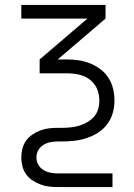

<svg xmlns="http://www.w3.org/2000/svg" viewBox="-20 -550 540 775"><path d="M213 205Q195 205 177.5 203Q160 201 143 194.5Q126 188 111 178Q96 168 85.5 153.5Q75 139 70.5 121Q66 103 66 86Q66 68 70.5 50Q75 32 85.5 17.5Q96 3 111 -7Q126 -17 143 -23.5Q160 -30 177.5 -32Q195 -34 213 -34H232Q249 -34 266.5 -36Q284 -38 300.5 -43Q317 -48 332.5 -57Q348 -66 359.5 -79Q371 -92 376 -109Q381 -126 381 -144Q381 -144 381 -144Q381 -144 381 -144Q381 -160 377 -176Q373 -192 364 -205.5Q355 -219 342 -229Q329 -239 313.5 -244.5Q298 -250 282 -252Q266 -254 250 -254H140V-310L333 -475H66V-530H406V-475L213 -310H250Q274 -310 298 -306.5Q322 -303 344 -294Q366 -285 385.5 -270.5Q405 -256 418 -235.5Q431 -215 436.5 -191.5Q442 -168 442 -144H411H442Q442 -144 442 -144Q442 -144 442 -144Q442 -118 435 -93.5Q428 -69 413 -49Q398 -29 376.5 -15Q355 -1 331 7Q307 15 282 18Q257 21 232 21H213Q198 21 183 24Q168 27 155 35Q142 43 134.5 56.5Q127 70 127 86Q127 101 134.5 114.5Q142 128 155 136Q168 144 183 147Q198 150 213 150H434V205Z"/></svg>

Font: Iosevka Term Light
Style: Regular
Weight: 300
Monospace: yes
Designer: Belleve Invis
Foundry: Belleve Invis
Version: Version 9.0.1; ttfautohint (v1.8.3)